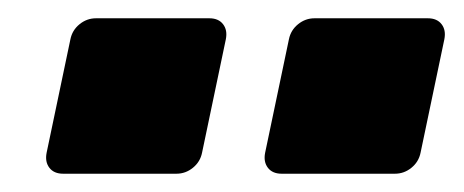

<svg xmlns="http://www.w3.org/2000/svg" viewBox="-20 -785 507 210"><path d="M288 -595Q278 -595 273 -601.5Q268 -608 270 -618L296 -742Q298 -752 306 -758.5Q314 -765 324 -765H448Q458 -765 463 -758.5Q468 -752 466 -742L440 -618Q438 -608 430 -601.5Q422 -595 412 -595ZM49 -595Q39 -595 34 -601.5Q29 -608 31 -618L57 -742Q59 -752 67 -758.5Q75 -765 85 -765H209Q219 -765 224 -758.5Q229 -752 227 -742L201 -618Q199 -608 191 -601.5Q183 -595 173 -595Z"/></svg>

Font: Rubik Black
Style: Italic
Weight: 900
Italic angle: -12°
Designer: Hubert and Fischer
Foundry: Hubert and Fischer
Version: Version 2.300;gftools[0.9.30]